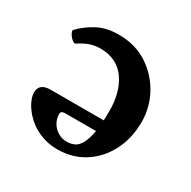

<svg xmlns="http://www.w3.org/2000/svg" viewBox="-108 -529 638 643"><g transform="rotate(30 211.0 -207.0)"><path d="M189 11Q152 11 118.5 -3.5Q85 -18 60 -46Q42 -67 34.5 -85Q27 -103 27 -115Q27 -151 71 -151H312V-107H154Q136 -107 136 -96Q136 -77 145 -61.5Q154 -46 169.5 -36.5Q185 -27 204 -27Q219 -27 232 -32.5Q245 -38 255 -55Q265 -72 271 -104Q277 -136 277 -189Q277 -224 269 -253.5Q261 -283 245 -306Q229 -329 204.5 -341.5Q180 -354 147 -354Q126 -354 107 -347.5Q88 -341 67 -327Q62 -323 53 -330.5Q44 -338 38.5 -348Q33 -358 36 -362Q63 -390 97 -407.5Q131 -425 177 -425Q241 -425 288.5 -394Q336 -363 362.5 -314Q389 -265 389 -210Q389 -146 363 -96Q337 -46 292 -17.5Q247 11 189 11Z"/></g></svg>

Font: Junicode VF
Style: Regular
Weight: 400
Designer: Peter S. Baker
Version: Version 2.213